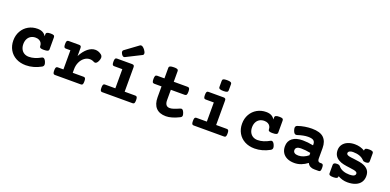

<svg xmlns="http://www.w3.org/2000/svg" viewBox="-3 -1529 4804 2365"><g transform="rotate(20 2398.5 -347.0)"><path d="M519 -431.2V-274.4Q519 -257.8 504.2 -250.7Q489.3 -243.7 454.6 -243.7Q431.6 -243.7 419.2 -246.8Q406.7 -250 401.9 -256.3Q397 -262.7 397 -274.4Q397 -294.9 387 -312.5Q377 -330.1 357.2 -340.6Q337.4 -351.1 309.6 -351.1Q274.4 -351.1 248 -335.7Q221.7 -320.3 207.3 -291.7Q192.9 -263.2 192.9 -225.6Q192.9 -188 207.3 -159.4Q221.7 -130.9 248 -115.5Q274.4 -100.1 309.6 -100.1Q347.2 -100.1 386.5 -112.3Q425.8 -124.5 462.9 -146Q471.7 -150.9 479 -150.9Q501 -150.9 517.6 -112.3Q526.4 -91.3 526.4 -76.7Q526.4 -54.7 505.4 -43Q460 -17.6 409.9 -3.4Q359.9 10.7 309.6 10.7Q235.4 10.7 179.2 -19.5Q123 -49.8 92.5 -103.5Q62 -157.2 62 -225.6Q62 -293.9 92.8 -347.9Q123.5 -401.9 176.5 -431.9Q229.5 -461.9 294.9 -461.9Q374 -461.9 406.7 -404.8V-431.2Q406.7 -447.8 420.9 -454.8Q435.1 -461.9 466.3 -461.9Q496.6 -461.9 507.8 -455.1Q519 -448.2 519 -431.2Z M1130.4 -434.6Q1151.9 -418.9 1151.9 -393.6Q1151.9 -377.4 1143.1 -355.5Q1134.3 -333.5 1123.3 -322.3Q1112.3 -311 1100.1 -311Q1093.3 -311 1085.4 -314.9Q1058.1 -330.1 1028.8 -330.1Q991.2 -330.1 958.5 -306.2Q925.8 -282.2 906 -240.2Q886.2 -198.2 886.2 -146.5V-100.1H1026.4Q1038.1 -100.1 1044.4 -95.9Q1050.8 -91.8 1054 -81.1Q1057.1 -70.3 1057.1 -49.8Q1057.1 -29.3 1054 -18.6Q1050.8 -7.8 1044.4 -3.9Q1038.1 0 1026.4 0H692.4Q680.7 0 674.3 -3.9Q668 -7.8 664.8 -18.6Q661.6 -29.3 661.6 -49.8Q661.6 -70.3 664.8 -81.1Q668 -91.8 674.3 -95.9Q680.7 -100.1 692.4 -100.1H764.2V-351.1H707Q695.3 -351.1 689 -355Q682.6 -358.9 679.4 -369.6Q676.3 -380.4 676.3 -400.9Q676.3 -421.4 679.4 -432.1Q682.6 -442.9 689 -447Q695.3 -451.2 707 -451.2H840.8Q857.4 -451.2 864.5 -444.1Q871.6 -437 871.6 -420.4V-314.5Q908.2 -385.3 955.8 -423.6Q1003.4 -461.9 1052.2 -461.9Q1093.8 -461.9 1130.4 -434.6Z M1566.9 -420.4V-100.1H1704.1Q1715.8 -100.1 1722.2 -95.9Q1728.5 -91.8 1731.7 -81.1Q1734.9 -70.3 1734.9 -49.8Q1734.9 -29.3 1731.7 -18.6Q1728.5 -7.8 1722.2 -3.9Q1715.8 0 1704.1 0H1311.5Q1299.8 0 1293.5 -3.9Q1287.1 -7.8 1283.9 -18.6Q1280.8 -29.3 1280.8 -49.8Q1280.8 -70.3 1283.9 -81.1Q1287.1 -91.8 1293.5 -95.9Q1299.8 -100.1 1311.5 -100.1H1444.8V-351.1H1340.8Q1329.1 -351.1 1322.8 -355Q1316.4 -358.9 1313.2 -369.6Q1310.1 -380.4 1310.1 -400.9Q1310.1 -421.4 1313.2 -432.1Q1316.4 -442.9 1322.8 -447Q1329.1 -451.2 1340.8 -451.2H1536.1Q1552.7 -451.2 1559.8 -444.1Q1566.9 -437 1566.9 -420.4ZM1564 -705.1Q1586.4 -705.1 1614.3 -668.5Q1633.8 -642.1 1633.8 -623Q1633.8 -607.4 1622.1 -601.6L1423.3 -501.5Q1418.5 -498.5 1412.1 -498.5Q1394.5 -498.5 1378.9 -523.4Q1368.2 -540.5 1368.2 -554.2Q1368.2 -567.9 1378.4 -575.2L1547.9 -699.7Q1555.7 -705.1 1564 -705.1Z M2093.3 -559.6V-421.9H2274.4Q2291.5 -421.9 2298.3 -410.6Q2305.2 -399.4 2305.2 -369.1Q2305.2 -338.9 2298.3 -327.9Q2291.5 -316.9 2274.4 -316.9H2093.3V-181.2Q2093.3 -100.1 2156.2 -100.1Q2178.7 -100.1 2208.7 -110.1Q2238.8 -120.1 2278.8 -138.2Q2289.6 -142.6 2295.9 -142.6Q2306.2 -142.6 2314.9 -134Q2323.7 -125.5 2331.5 -106Q2340.3 -84 2340.3 -70.3Q2340.3 -59.6 2335.2 -52.5Q2330.1 -45.4 2319.8 -40Q2219.2 10.7 2145.5 10.7Q2060.5 10.7 2015.9 -36.6Q1971.2 -84 1971.2 -174.8V-316.9H1877Q1859.9 -316.9 1853 -327.9Q1846.2 -338.9 1846.2 -369.1Q1846.2 -399.4 1853 -410.6Q1859.9 -421.9 1877 -421.9H1971.2V-559.6Q1971.2 -576.2 1986.1 -583.3Q2001 -590.3 2035.6 -590.3Q2058.6 -590.3 2071 -587.2Q2083.5 -584 2088.4 -577.6Q2093.3 -571.3 2093.3 -559.6Z M2766.1 -420.4V-100.1H2903.3Q2915 -100.1 2921.4 -95.9Q2927.7 -91.8 2930.9 -81.1Q2934.1 -70.3 2934.1 -49.8Q2934.1 -29.3 2930.9 -18.6Q2927.7 -7.8 2921.4 -3.9Q2915 0 2903.3 0H2510.7Q2499 0 2492.7 -3.9Q2486.3 -7.8 2483.2 -18.6Q2480 -29.3 2480 -49.8Q2480 -70.3 2483.2 -81.1Q2486.3 -91.8 2492.7 -95.9Q2499 -100.1 2510.7 -100.1H2644V-351.1H2540Q2528.3 -351.1 2522 -355Q2515.6 -358.9 2512.5 -369.6Q2509.3 -380.4 2509.3 -400.9Q2509.3 -421.4 2512.5 -432.1Q2515.6 -442.9 2522 -447Q2528.3 -451.2 2540 -451.2H2735.4Q2752 -451.2 2759 -444.1Q2766.1 -437 2766.1 -420.4ZM2766.1 -634.8V-554.7Q2766.1 -538.1 2753.2 -531Q2740.2 -523.9 2706.1 -523.9Q2671.9 -523.9 2658 -531Q2644 -538.1 2644 -554.7V-634.8Q2644 -651.9 2656.7 -658.7Q2669.4 -665.5 2703.6 -665.5Q2738.3 -665.5 2752.2 -658.4Q2766.1 -651.4 2766.1 -634.8Z M3517.1 -431.2V-274.4Q3517.1 -257.8 3502.2 -250.7Q3487.3 -243.7 3452.6 -243.7Q3429.7 -243.7 3417.2 -246.8Q3404.8 -250 3399.9 -256.3Q3395 -262.7 3395 -274.4Q3395 -294.9 3385 -312.5Q3375 -330.1 3355.2 -340.6Q3335.4 -351.1 3307.6 -351.1Q3272.5 -351.1 3246.1 -335.7Q3219.7 -320.3 3205.3 -291.7Q3190.9 -263.2 3190.9 -225.6Q3190.9 -188 3205.3 -159.4Q3219.7 -130.9 3246.1 -115.5Q3272.5 -100.1 3307.6 -100.1Q3345.2 -100.1 3384.5 -112.3Q3423.8 -124.5 3460.9 -146Q3469.7 -150.9 3477.1 -150.9Q3499 -150.9 3515.6 -112.3Q3524.4 -91.3 3524.4 -76.7Q3524.4 -54.7 3503.4 -43Q3458 -17.6 3408 -3.4Q3357.9 10.7 3307.6 10.7Q3233.4 10.7 3177.2 -19.5Q3121.1 -49.8 3090.6 -103.5Q3060.1 -157.2 3060.1 -225.6Q3060.1 -293.9 3090.8 -347.9Q3121.6 -401.9 3174.6 -431.9Q3227.5 -461.9 3293 -461.9Q3372.1 -461.9 3404.8 -404.8V-431.2Q3404.8 -447.8 3418.9 -454.8Q3433.1 -461.9 3464.4 -461.9Q3494.6 -461.9 3505.9 -455.1Q3517.1 -448.2 3517.1 -431.2Z M4095.2 -282.7V-141.6Q4095.2 -122.1 4103.5 -111.1Q4111.8 -100.1 4127.4 -100.1H4142.6Q4154.3 -100.1 4160.6 -95.9Q4167 -91.8 4170.2 -81.1Q4173.3 -70.3 4173.3 -49.8Q4173.3 -29.3 4170.2 -18.6Q4167 -7.8 4160.6 -3.9Q4154.3 0 4142.6 0H4087.9Q4057.6 0 4034.4 -12.5Q4011.2 -24.9 3999 -51.8Q3960.4 -22 3917.5 -5.6Q3874.5 10.7 3829.1 10.7Q3773.9 10.7 3733.9 -8.1Q3693.8 -26.9 3672.6 -61.8Q3651.4 -96.7 3651.4 -144Q3651.4 -212.4 3699.7 -250Q3748 -287.6 3835 -287.6Q3899.9 -287.6 3973.1 -272.9V-287.1Q3973.1 -319.8 3952.6 -335.4Q3932.1 -351.1 3880.4 -351.1Q3851.6 -351.1 3816.2 -344Q3780.8 -336.9 3746.1 -325.2Q3737.8 -322.8 3731.9 -322.8Q3719.7 -322.8 3710.2 -331.8Q3700.7 -340.8 3692.9 -362.3Q3685.5 -383.8 3685.5 -397.5Q3685.5 -422.4 3708 -430.7Q3751.5 -446.3 3800.3 -454.1Q3849.1 -461.9 3892.1 -461.9Q3999.5 -461.9 4047.4 -415.5Q4095.2 -369.1 4095.2 -282.7ZM3777.3 -139.2Q3777.3 -116.2 3794.7 -104.2Q3812 -92.3 3844.7 -92.3Q3878.4 -92.3 3911.4 -105.7Q3944.3 -119.1 3973.1 -142.6V-173.8Q3908.7 -187 3847.2 -187Q3813 -187 3795.2 -174.8Q3777.3 -162.6 3777.3 -139.2Z M4697.3 -431.2V-328.1Q4697.3 -311.5 4686.8 -304.4Q4676.3 -297.4 4652.3 -297.4Q4626.5 -297.4 4616.7 -307.6Q4587.9 -338.4 4550.8 -351.3Q4513.7 -364.3 4464.8 -364.3Q4436 -364.3 4419.7 -354Q4403.3 -343.8 4403.3 -326.7Q4403.3 -306.2 4439.5 -297.4Q4458.5 -292.5 4504.4 -288.1Q4549.8 -282.7 4579.8 -277.3Q4609.9 -272 4636.7 -261.2Q4675.8 -245.1 4697.8 -216.3Q4719.7 -187.5 4719.7 -140.1Q4719.7 -93.8 4697 -59.8Q4674.3 -25.9 4630.6 -7.6Q4586.9 10.7 4525.4 10.7Q4457.5 10.7 4399.4 -23.9V-20Q4399.4 -3.4 4385.3 3.7Q4371.1 10.7 4339.8 10.7Q4308.6 10.7 4295.4 3.7Q4282.2 -3.4 4282.2 -20V-128.9Q4282.2 -145 4293.7 -152.3Q4305.2 -159.7 4329.1 -159.7Q4358.9 -159.7 4369.6 -146Q4394 -115.2 4432.1 -101.1Q4470.2 -86.9 4515.6 -86.9Q4593.8 -86.9 4593.8 -127.4Q4593.8 -139.6 4582.8 -147Q4571.8 -154.3 4550.3 -159.2Q4538.1 -161.6 4493.7 -168Q4444.3 -173.8 4408.9 -181.4Q4373.5 -189 4344.7 -205.1Q4277.3 -242.2 4277.3 -322.3Q4277.3 -364.7 4300.3 -396.5Q4323.2 -428.2 4363.5 -445.1Q4403.8 -461.9 4454.1 -461.9Q4527.8 -461.9 4585 -426.3V-431.2Q4585 -447.8 4596.9 -454.8Q4608.9 -461.9 4639.6 -461.9Q4670.9 -461.9 4684.1 -454.8Q4697.3 -447.8 4697.3 -431.2Z"/></g></svg>

Font: Courier Prime
Style: Bold
Weight: 700
Designer: Alan Dague-Greene, Quote-Unquote Apps
Foundry: Quote-Unquote Apps
Version: Version 3.018